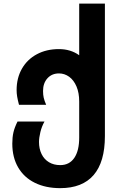

<svg xmlns="http://www.w3.org/2000/svg" viewBox="-20 -834 640 1046"><path d="M47 -51.5Q47 -86 53.2 -113Q59.5 -140 75.5 -172H222.5Q207.5 -145.5 200 -114.5Q192.5 -83.5 192.5 -60.5Q192.5 -23.5 206.5 5.2Q220.5 34 246.8 49.8Q273 65.5 308 65.5Q358 65.5 384.8 26.2Q411.5 -13 411.5 -84.5V-281Q411.5 -328 396.8 -362.8Q382 -397.5 356.8 -415.8Q331.5 -434 301.5 -434Q262.5 -434 238.5 -407.5Q214.5 -381 214.5 -338.5Q214.5 -317.5 218.2 -301.2Q222 -285 231.5 -263H83.5Q76.5 -289.5 73.5 -307.5Q70.5 -325.5 70.5 -343.5Q70.5 -409 99.5 -459.8Q128.5 -510.5 180.8 -538.5Q233 -566.5 301 -566.5Q365 -566.5 411.5 -533V-814.5H551.5V-92.5Q551.5 48.5 490 119.8Q428.5 191 308 191Q229 191 170 162Q111 133 79 78.2Q47 23.5 47 -51.5Z"/></svg>

Font: JuliaMono ExtraBold
Style: Regular
Weight: 800
Monospace: yes
Designer: cormullion
Foundry: corm
Version: Version 0.055; ttfautohint (v1.8.4)